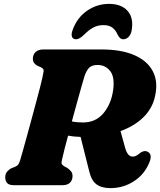

<svg xmlns="http://www.w3.org/2000/svg" viewBox="-20 -955 826 990"><path d="M751 -119.5Q726 -56.5 671 -20.8Q616 15 549.5 15Q503.5 15 477.5 -4.5Q451.5 -24 440.5 -70L395.5 -249Q360.5 -250 331 -255.5Q320.5 -216 312.2 -184.2Q304 -152.5 300.5 -135Q295 -112.5 299.5 -107.5Q304 -102.5 312 -97L327 -89Q339 -80.5 346.5 -71.2Q354 -62 354 -47Q354 -26 340.8 -13Q327.5 0 301.5 0H53Q26 0 16.5 -11.5Q7 -23 7 -41Q7 -59 17 -70.5Q27 -82 40 -88L59 -95.5Q69.5 -100 74.8 -108Q80 -116 84.5 -131Q88.5 -143.5 97.2 -175.2Q106 -207 118 -250Q130 -293 142.5 -339.8Q155 -386.5 166.8 -430Q178.5 -473.5 187 -506.5Q195.5 -539.5 198.5 -554Q204 -579 205.2 -589.2Q206.5 -599.5 191.5 -608L175 -615Q163 -621 156.2 -629.8Q149.5 -638.5 149.5 -652.5Q149.5 -673.5 163.5 -686.8Q177.5 -700 203 -700H504Q605.5 -700 673 -670.5Q740.5 -641 768.5 -586.5Q796.5 -532 779 -457Q765.5 -395.5 719.2 -350.2Q673 -305 601.5 -279L625 -193.5Q630.5 -173 640 -160.2Q649.5 -147.5 665 -147.5Q675.5 -147.5 685.5 -153.8Q695.5 -160 706 -169Q711.5 -172.5 720.5 -175Q729.5 -177.5 737 -174.5Q768 -163 751 -119.5ZM415.5 -561.5Q410 -544 399.8 -507.5Q389.5 -471 376.5 -424.2Q363.5 -377.5 350.5 -329Q375 -323.5 408 -323.5Q473.5 -323.5 513.5 -371.2Q553.5 -419 563.5 -491Q572.5 -559 547.5 -589.5Q522.5 -620 483.5 -620Q451.5 -620 437.8 -603.8Q424 -587.5 415.5 -561.5ZM513 -825.5Q484 -825.5 461 -813Q438 -800.5 414 -776.5Q389.5 -752.5 372.5 -752.5Q356 -752.5 351.2 -765.2Q346.5 -778 354 -799Q376.5 -863 428 -899Q479.5 -935 542.5 -935Q605.5 -935 637.8 -899Q670 -863 659 -799Q655.5 -778 643.5 -765.2Q631.5 -752.5 615 -752.5Q598 -752.5 586.5 -776.5Q575.5 -801 558.5 -813.2Q541.5 -825.5 513 -825.5Z"/></svg>

Font: Fraunces 9pt S050 Black
Style: Italic
Weight: 900
Italic angle: -16°
Version: Version 1.000; ttfautohint (v1.8.3)